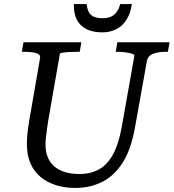

<svg xmlns="http://www.w3.org/2000/svg" viewBox="-20 -919 858 949"><path d="M218 -321Q215 -300 212 -279Q209 -258 207 -239.5Q205 -221 205 -205Q205 -167 217 -139.5Q229 -112 251.5 -94Q274 -76 304.5 -67.5Q335 -59 372 -59Q429 -59 470.5 -82.5Q512 -106 539.5 -157.5Q567 -209 582 -293L644 -642Q646 -649 632.5 -653.5Q619 -658 599 -660.5Q579 -663 561 -663H552L560 -710H818L810 -663H799Q762 -663 736.5 -653Q711 -643 706 -617L647 -288Q628 -181 586.5 -115.5Q545 -50 485 -20Q425 10 352 10Q301 10 257.5 -3.5Q214 -17 181.5 -43.5Q149 -70 131 -110.5Q113 -151 113 -205Q113 -226 114.5 -246.5Q116 -267 119 -288.5Q122 -310 126 -332L178 -632Q181 -651 157.5 -657Q134 -663 99 -663H88L96 -710H382L374 -663H365Q346 -663 325.5 -662Q305 -661 291 -659Q277 -657 276 -653ZM485 -759Q524 -759 554.5 -774.5Q585 -790 605 -821Q625 -852 632 -899H574Q568 -875 556.5 -859.5Q545 -844 528 -836.5Q511 -829 488 -829Q463 -829 446 -835.5Q429 -842 420 -857.5Q411 -873 408 -899H345Q345 -897 345 -895Q345 -893 345 -891Q345 -848 361.5 -818.5Q378 -789 409.5 -774Q441 -759 485 -759Z"/></svg>

Font: Roboto Serif 20pt
Style: Italic
Weight: 400
Italic angle: -10°
Designer: Greg Gazdowicz
Foundry: Commercial Type
Version: Version 1.008